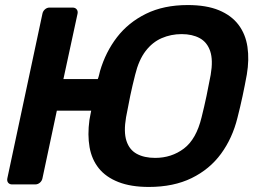

<svg xmlns="http://www.w3.org/2000/svg" viewBox="-20 -730 1034 760"><path d="M569 10Q498 10 448.5 -9.5Q399 -29 371 -64Q343 -99 334.5 -147.5Q326 -196 334 -255Q336 -265 337.5 -274Q339 -283 341 -292H205L148 -24Q146 -14 138 -7Q130 0 119 0H28Q18 0 12.5 -6.5Q7 -13 9 -24L148 -676Q150 -686 158 -693Q166 -700 176 -700H267Q278 -700 283.5 -693Q289 -686 287 -676L231 -417H367Q370 -424 372 -432.5Q374 -441 376 -449Q398 -524 443 -582.5Q488 -641 558 -675.5Q628 -710 723 -710Q797 -710 846.5 -689.5Q896 -669 924 -632Q952 -595 959.5 -544.5Q967 -494 957 -435Q949 -391 940 -349Q931 -307 920 -264Q900 -183 855 -121.5Q810 -60 738.5 -25Q667 10 569 10ZM594 -105Q659 -105 708 -142Q757 -179 778 -266Q789 -310 797.5 -350.5Q806 -391 814 -434Q824 -492 812 -527.5Q800 -563 770.5 -579Q741 -595 699 -595Q657 -595 620 -579Q583 -563 556 -527.5Q529 -492 515 -434Q504 -391 495.5 -350.5Q487 -310 479 -266Q469 -208 480.5 -172.5Q492 -137 521.5 -121Q551 -105 594 -105Z"/></svg>

Font: Rubik Light Medium
Style: Italic
Weight: 500
Italic angle: -12°
Version: Version 2.104